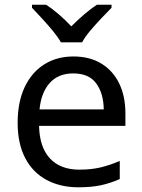

<svg xmlns="http://www.w3.org/2000/svg" viewBox="-20 -786 604 816"><path d="M292 -546Q361 -546 410.5 -516Q460 -486 486.5 -431.5Q513 -377 513 -304V-251H146Q148 -160 192.5 -112.5Q237 -65 317 -65Q368 -65 407.5 -74.5Q447 -84 489 -102V-25Q448 -7 408 1.5Q368 10 313 10Q237 10 178.5 -21Q120 -52 87.5 -113.5Q55 -175 55 -264Q55 -352 84.5 -415Q114 -478 167.5 -512Q221 -546 292 -546ZM291 -474Q228 -474 191.5 -433.5Q155 -393 148 -321H421Q420 -389 389 -431.5Q358 -474 291 -474ZM239 -606Q226 -629 204 -655.5Q182 -682 158 -708Q134 -734 116 -753V-766H176Q202 -749 230 -725Q258 -701 283 -674Q310 -701 338 -725Q366 -749 392 -766H454V-753Q435 -734 410.5 -708Q386 -682 363.5 -655.5Q341 -629 329 -606Z"/></svg>

Font: Noto Sans Vithkuqi
Style: Regular
Weight: 400
Version: Version 1.001